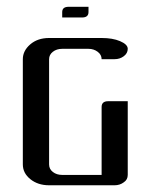

<svg xmlns="http://www.w3.org/2000/svg" viewBox="-20 -551 448 571"><path d="M165 -499V-515.1Q165 -530.8 184.1 -530.8H243.2V-515.1Q243.2 -499 224.1 -499ZM47.9 -62V-375Q47.9 -399.9 69.8 -418.9Q91.8 -438 126 -438H282.2Q314.9 -438 336.9 -428.7Q359.9 -418.9 359.9 -405.8Q359.9 -392.6 348.1 -383.8Q336.4 -375 320.8 -375H282.2Q282.2 -388.2 270.5 -397Q258.8 -405.8 243.2 -405.8H165Q148.4 -405.8 137.2 -397Q126 -388.2 126 -375V-62Q126 -48.3 137.2 -39.6Q148.4 -30.8 165 -30.8H282.2V-232.9Q282.2 -250 301.8 -250H359.9V-30.8Q359.9 -16.6 348.1 -8.8Q336.4 0 320.8 0H126Q92.8 0 70.3 -18.1Q47.9 -36.1 47.9 -62Z"/></svg>

Font: Hhenum
Style: Regular
Weight: 400
Designer: T. Christopher White
Version: Version 1.0